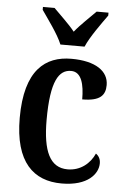

<svg xmlns="http://www.w3.org/2000/svg" viewBox="-55 -806 557 855"><g transform="rotate(5 224.0 -378.0)"><path d="M194 -606H302C321 -651 368 -715 395 -753V-766H342C315 -738 274 -701 248 -668C222 -701 181 -738 154 -766H102V-753C128 -715 176 -651 194 -606ZM253 10C371 10 415 -48 415 -94C415 -113 407 -127 394 -136C374 -91 332 -55 274 -55C195 -55 162 -127 162 -266C162 -442 198 -493 252 -493C299 -493 312 -437 312 -371C393 -371 415 -399 415 -444C415 -506 357 -547 249 -547C133 -547 42 -480 42 -265C42 -66 128 10 253 10Z"/></g></svg>

Font: Noto Serif Tamil Condensed SemiBold
Style: Italic
Weight: 600
Width: 3
Italic angle: -12°
Designer: Indian Type Foundry, Tom Grace, and the Monotype Design Team
Foundry: Monotype Imaging Inc.
Version: Version 2.003